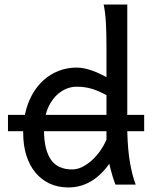

<svg xmlns="http://www.w3.org/2000/svg" viewBox="-20 -801 660 833"><path d="M312.5 -424.8Q290.5 -424.8 269.5 -416.5Q248.5 -408.2 230.7 -392.6Q212.9 -377 199.2 -354.2Q185.5 -331.5 178.2 -302.7H441.9V-388.2Q423.8 -397.9 408.2 -404.8Q392.6 -411.6 377.4 -416Q362.3 -420.4 346.7 -422.6Q331.1 -424.8 312.5 -424.8ZM293 -65.9Q315.4 -65.9 337.6 -77.1Q359.9 -88.4 379.6 -106.4Q399.4 -124.5 415.5 -147.7Q431.6 -170.9 441.9 -195.3V-231.9H170.9Q171.9 -149.9 201.2 -107.9Q230.5 -65.9 293 -65.9ZM14.6 -302.7H87.9Q97.7 -350.1 118.4 -388.2Q139.2 -426.3 168.7 -452.9Q198.2 -479.5 234.9 -493.7Q271.5 -507.8 312.5 -507.8Q328.1 -507.8 345 -504.4Q361.8 -501 378.7 -495.1Q395.5 -489.3 411.6 -481.7Q427.7 -474.1 441.9 -466.3V-603Q441.9 -662.1 439.2 -706.3Q436.5 -750.5 429.7 -781.2H532.2V-302.7H605.5V-231.9H532.2Q534.2 -150.4 544.2 -94Q554.2 -37.6 568.8 0H481Q475.6 -12.7 468 -37.8Q460.4 -63 454.1 -90.3Q418.9 -40.5 374.5 -14.2Q330.1 12.2 275.9 12.2Q231 12.2 195.1 -4.6Q159.2 -21.5 133.5 -52.5Q107.9 -83.5 94.2 -127.2Q80.6 -170.9 80.6 -224.6V-231.9H14.6Z"/></svg>

Font: Andika Am
Style: Regular
Weight: 400
Designer: Victor Gaultney, Annie Olsen, Julie Remington, Don Collingsworth, Eric Hays, Becca Hirsbrunner
Foundry: SIL International
Version: Version 5.000